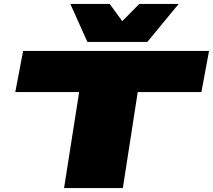

<svg xmlns="http://www.w3.org/2000/svg" viewBox="-20 -960 1087 980"><path d="M1008 -490H683L607 0H307L384 -490H58L98 -700H1047ZM892 -940 732 -746H426L339 -940H540L604 -852L691 -940Z"/></svg>

Font: Georama ExtraExtended Black
Style: Italic
Weight: 900
Width: 8
Italic angle: -9°
Designer: Jean-Baptiste Levee
Foundry: Production Type
Version: Version 1.000